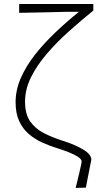

<svg xmlns="http://www.w3.org/2000/svg" viewBox="-20 -752 516 966"><path d="M360.5 193.5Q363.5 181 368.8 160.2Q374 139.5 379 117.8Q384 96 387.5 80Q391 64 391 61.5Q391 49.5 373.5 37.8Q356 26 328.5 15Q301 4 270.5 -5.5Q230.5 -17.5 192.8 -34.8Q155 -52 124.5 -78.2Q94 -104.5 76.2 -143.2Q58.5 -182 58.5 -238Q58.5 -299.5 84.8 -359.5Q111 -419.5 156 -476.8Q201 -534 258 -588.2Q315 -642.5 377 -692.5H310Q281 -691.5 241.2 -690.8Q201.5 -690 158.2 -689Q115 -688 76.5 -687.5V-732H449.5V-699Q388.5 -649.5 327.5 -595Q266.5 -540.5 216.5 -482.5Q166.5 -424.5 136.2 -363.8Q106 -303 106 -240.5Q106 -178 132 -141Q158 -104 201.8 -81.8Q245.5 -59.5 299.5 -42.5Q358 -24 398.8 0.5Q439.5 25 439.5 51.5Q432 89 424.2 129Q416.5 169 412 192Z"/></svg>

Font: Commissioner Loud ExtraLight
Style: Regular
Weight: 200
Designer: Kostas Bartsokas
Foundry: Kostas Bartsokas
Version: Version 1.000; ttfautohint (v1.8.3)